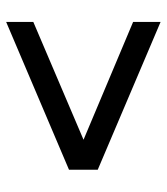

<svg xmlns="http://www.w3.org/2000/svg" viewBox="20 -654 529 608"><g transform="rotate(-90 284.0 -350.5)"><path d="M518 -106V-193L145 -350L518 -509V-595L50 -396V-305Z"/></g></svg>

Font: MuseoModerno SemiBold
Style: Regular
Weight: 400
Version: Version 1.001